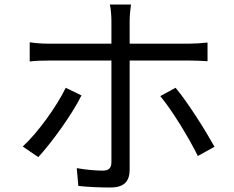

<svg xmlns="http://www.w3.org/2000/svg" viewBox="-20 -804 1040 853"><path d="M342 -380 272 -414C233 -333 148 -214 81 -153L150 -106C207 -167 300 -295 342 -380ZM760 -414 692 -377C745 -314 820 -190 859 -111L933 -152C893 -224 814 -350 760 -414ZM112 -616V-531C139 -534 167 -535 198 -535H475V-527C475 -480 475 -138 475 -84C475 -57 463 -46 436 -46C410 -46 365 -49 321 -57L328 22C369 27 428 29 470 29C531 29 556 2 556 -50C556 -122 556 -446 556 -527V-535H821C845 -535 875 -534 902 -532V-615C877 -612 844 -610 820 -610H556V-713C556 -734 560 -770 562 -784H468C472 -769 475 -734 475 -713V-610H197C165 -610 140 -612 112 -616Z"/></svg>

Font: Noto Sans CJK SC
Style: Regular
Weight: 400
Designer: Ryoko NISHIZUKA 西塚涼子 (kana, bopomofo & ideographs); Paul D. Hunt (Latin, Greek & Cyrillic); Sandoll Communications 산돌커뮤니
Foundry: Adobe
Version: Version 2.004;hotconv 1.0.118;makeotfexe 2.5.65603